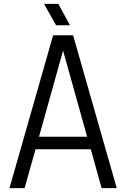

<svg xmlns="http://www.w3.org/2000/svg" viewBox="-20 -970 651 990"><path d="M253.9 -788.1H356.9L582 0H503.9L448.2 -200.2H163.1L106.9 0H28.8ZM305.2 -709 181.2 -265.1H429.2ZM207 -950.2H280.8L340.8 -839.8H269Z"/></svg>

Font: Cooper Hewitt
Style: Book
Weight: 705
Designer: Village Type and Design LLC
Foundry: Cooper Hewitt Smithsonian Design Museum
Version: 1.000